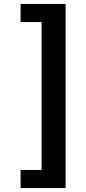

<svg xmlns="http://www.w3.org/2000/svg" viewBox="-20 -742 430 960"><path d="M308.1 198.2H83V107.9H188V-631.8H83V-722.2H308.1Z"/></svg>

Font: Perun
Style: Bold
Weight: 700
Foundry: Copyright (c) Stefan Peev, Context Ltd, 2016
Version: Version 1.0000